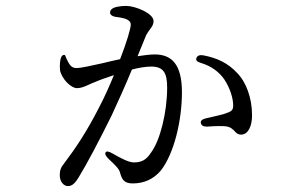

<svg xmlns="http://www.w3.org/2000/svg" viewBox="-20 -579 1040 649"><path d="M337 -64C334 -59 337 -52 346 -43C377 -14 382 -7 385 2C392 28 399 41 429 41C466 41 499 27 524 -3C569 -61 595 -173 595 -267C595 -362 560 -395 503 -395C487 -395 465 -392 445 -389L474 -460C477 -466 482 -473 487 -480C493 -488 499 -495 499 -508C499 -534 437 -559 407 -559C392 -559 379 -557 368 -554C357 -550 352 -544 352 -537C352 -530 358 -524 371 -522C387 -520 402 -517 410 -513C420 -507 422 -502 422 -496C422 -482 408 -436 386 -379C367 -375 345 -370 325 -365C288 -357 255 -349 238 -349C220 -349 214 -362 205 -380C204 -384 201 -389 200 -392C200 -393 197 -394 194 -393C190 -392 186 -387 184 -376C182 -364 182 -351 183 -341C189 -312 220 -281 240 -281C254 -281 265 -286 283 -294C288 -296 293 -299 302 -302C315 -308 338 -316 365 -325C350 -288 332 -248 314 -214C273 -134 237 -80 197 -27C186 -14 182 -3 182 13C182 37 197 50 209 50C222 50 231 44 245 22C274 -25 316 -105 357 -188C379 -235 404 -291 426 -344C449 -350 473 -354 491 -354C533 -354 545 -332 545 -283C545 -199 521 -104 491 -64C474 -37 457 -30 432 -30C416 -30 390 -43 359 -61C348 -67 340 -69 337 -64ZM660 -366C696 -355 721 -335 738 -311C759 -279 767 -247 768 -228C769 -210 766 -204 749 -198C736 -192 709 -187 685 -181L676 -179C663 -176 657 -170 659 -163C661 -154 668 -151 680 -151C706 -153 736 -154 749 -151C761 -148 765 -143 771 -138C777 -131 783 -124 795 -124C819 -124 832 -153 832 -189C832 -248 812 -302 781 -333C751 -365 715 -383 667 -392C655 -394 647 -391 644 -383C641 -375 646 -370 660 -366Z"/></svg>

Font: 寒蝉锦书宋
Style: Regular
Weight: 400
Designer: 寒蝉锦书宋{Warren} 思源宋体{Ryoko NISHIZUKA 西塚涼子 (kana & ideographs); Frank Grießhammer (Latin, Greek & Cyrillic); Wenlong ZHANG 
Foundry: Adobe & ChillType
Version: Version 2.000;Glyphs 3.1.1 (3135)